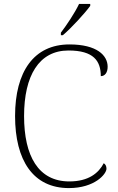

<svg xmlns="http://www.w3.org/2000/svg" viewBox="-20 -951 604 981"><path d="M291 -784V-771H301C344 -807 416 -886 441 -921V-931H384C363 -886 320 -822 291 -784ZM332 10C464 10 524 -62 524 -89C524 -102 519 -112 510 -117C484 -67 433 -24 334 -24C176 -24 103 -154 103 -358C103 -564 179 -693 330 -693C458 -693 495 -640 495 -562C516 -562 530 -580 530 -610C530 -668 475 -724 335 -724C153 -724 57 -585 57 -358C57 -132 149 10 332 10Z"/></svg>

Font: Noto Serif Gurmukhi ExtraLight
Style: Regular
Weight: 200
Designer: Vaibhav Singh and the Monotype Design Team
Foundry: Monotype Imaging Inc.
Version: Version 2.004